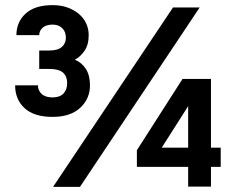

<svg xmlns="http://www.w3.org/2000/svg" viewBox="-20 -729 920 749"><path d="M185 -273Q113 -273 76 -307Q39 -341 39 -396H128Q128 -376 142.5 -362.5Q157 -349 185 -349Q213 -349 227.5 -364Q242 -379 242 -405Q242 -431 226 -445.5Q210 -460 173 -460H133V-532H173Q206 -532 221.5 -546Q237 -560 237 -582Q237 -605 223 -619Q209 -633 185 -633Q160 -633 146.5 -621Q133 -609 133 -592H44Q44 -643 80 -676Q116 -709 185 -709Q218 -709 244 -699.5Q270 -690 288.5 -674Q307 -658 316.5 -637Q326 -616 326 -592Q326 -554 309.5 -530.5Q293 -507 272 -496Q299 -485 315 -460Q331 -435 331 -396Q331 -344 293 -308.5Q255 -273 185 -273ZM655 -700H759L292 0H187ZM714 -78H514V-143L692 -421H803V-153H841V-78H803V-1H714ZM714 -153V-315L611 -153Z"/></svg>

Font: Golos UI Medium
Style: Regular
Weight: 500
Designer: A.Korolkova, Vitaly Kuzmin
Foundry: ParaType Ltd
Version: Version 2.000